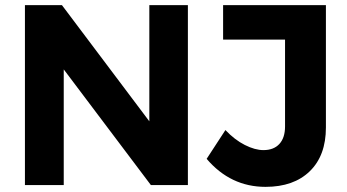

<svg xmlns="http://www.w3.org/2000/svg" viewBox="-20 -720 1351 747"><path d="M561 -700H711V0H567L228 -450V0H77V-700H221L561 -248ZM1013 7Q877 7 784 -102L857 -214Q893 -176 932.5 -156Q972 -136 1005 -136Q1045 -136 1067 -160Q1089 -184 1089 -228V-566H848V-700H1248V-224Q1248 -115 1185.5 -54Q1123 7 1013 7Z"/></svg>

Font: Argentum Sans SemiBold
Style: Regular
Weight: 600
Designer: Julieta Ulanovsky (Modified by Cristiano Sobral)
Foundry: Julieta Ulanovsky
Version: Version 5.001;November 22, 2018;FontCreator 11.5.0.2425 64-b